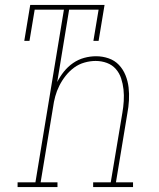

<svg xmlns="http://www.w3.org/2000/svg" viewBox="-20 -755 640 775"><path d="M51 0V-19H123L238 -716H120L99 -590H78L102 -735H402L378 -590H357L378 -716H259L211 -424Q222 -446 238 -466Q254 -486 275 -500.5Q296 -515 320 -521.5Q344 -528 368 -528Q394 -528 418.5 -519.5Q443 -511 460 -493Q477 -475 486.5 -451.5Q496 -428 499 -402.5Q502 -377 500.5 -350Q499 -323 494 -297L448 -19H517V0H356V-19H427L474 -300Q478 -323 479.5 -347Q481 -371 478.5 -394Q476 -417 469 -438.5Q462 -460 447.5 -476.5Q433 -493 411.5 -501Q390 -509 366 -509Q366 -509 366 -509Q366 -509 366 -509Q344 -509 321 -502.5Q298 -496 279 -482Q260 -468 245 -449Q230 -430 219.5 -409Q209 -388 203 -366Q197 -344 194 -321L144 -19H212V0Z"/></svg>

Font: Iosevka Etoile Thin Oblique
Style: Regular
Weight: 100
Italic angle: -9°
Designer: Belleve Invis
Foundry: Belleve Invis
Version: Version 15.5.2; ttfautohint (v1.8.4)